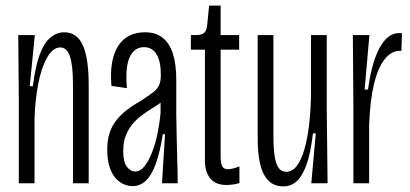

<svg xmlns="http://www.w3.org/2000/svg" viewBox="-20 -653 1462 684"><path d="M47 0V-293L45 -528H104L86 -346H97Q106 -418 122 -460Q138 -502 160.5 -520Q183 -538 209 -538Q254 -538 275 -492Q296 -446 296 -348V0H240V-350Q240 -421 229 -452.5Q218 -484 195 -484Q168 -484 147.5 -447.5Q127 -411 116 -353Q105 -295 103 -230V0Z M453 10Q428 10 407 -4.5Q386 -19 374 -48Q362 -77 362 -119Q362 -154 370.5 -179.5Q379 -205 394.5 -224.5Q410 -244 431 -260.5Q452 -277 479 -292Q508 -311 524 -323Q540 -335 546.5 -349Q553 -363 553 -386Q553 -435 537.5 -460Q522 -485 493 -485Q469 -485 453.5 -467.5Q438 -450 433 -418Q428 -386 432 -339L377 -347Q373 -393 379 -428.5Q385 -464 400.5 -488.5Q416 -513 440 -525.5Q464 -538 497 -538Q535 -538 559.5 -518.5Q584 -499 596 -461.5Q608 -424 608 -368V-241Q609 -204 609.5 -163Q610 -122 611.5 -80.5Q613 -39 613 0H557Q560 -43 562.5 -87.5Q565 -132 568 -175H560Q550 -111 535 -69.5Q520 -28 499.5 -9Q479 10 453 10ZM462 -42Q480 -42 495 -61Q510 -80 522 -111Q534 -142 541.5 -179Q549 -216 552 -252V-304L584 -324Q577 -308 562.5 -295.5Q548 -283 529 -271.5Q510 -260 491 -246.5Q472 -233 456 -215.5Q440 -198 429.5 -173.5Q419 -149 419 -115Q419 -76 432 -59Q445 -42 462 -42Z M787 6Q748 6 729 -17.5Q710 -41 710 -81V-476H660V-528H676Q700 -528 708 -536.5Q716 -545 718 -563L725 -633H766V-528H832V-476H766V-98Q766 -72 771.5 -61Q777 -50 793 -50Q798 -50 809 -52.5Q820 -55 833 -60V-1Q821 3 808 4.5Q795 6 787 6Z M989 11Q943 11 920.5 -31Q898 -73 898 -160V-528H954V-168Q954 -101 964.5 -71Q975 -41 1000 -41Q1021 -41 1037 -61.5Q1053 -82 1064 -119.5Q1075 -157 1081 -207Q1087 -257 1088 -317V-528H1144V-266L1147 0H1089L1105 -178H1095Q1086 -103 1070.5 -62.5Q1055 -22 1035 -5.5Q1015 11 989 11Z M1239 0V-273L1237 -528H1296L1279 -334H1291Q1300 -401 1316 -445.5Q1332 -490 1353.5 -512.5Q1375 -535 1401 -535Q1404 -535 1407 -535Q1410 -535 1412 -534L1410 -471Q1408 -472 1407 -472Q1406 -472 1405 -472Q1374 -472 1350 -441.5Q1326 -411 1312 -352Q1298 -293 1295 -207V0Z"/></svg>

Font: Bricolage Grotesque 72pt Condensed ExtraLight
Style: Regular
Weight: 250
Width: 3
Designer: Mathieu Triay
Foundry: Atelier Triay
Version: Version 1.001;gftools[0.9.33.dev8+g029e19f]